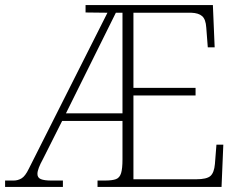

<svg xmlns="http://www.w3.org/2000/svg" viewBox="-23 -734 948 754"><path d="M-3 0V-25H31Q47 -25 61.5 -33.5Q76 -42 90 -71L399 -684L313 -685V-714H813L820 -548H793L787 -626Q785 -658 771 -670.5Q757 -683 728 -684H501V-389H745V-359H501V-30H747Q789 -30 803.5 -43Q818 -56 821 -90L827 -166H854L847 0H360V-25H388Q418 -25 432.5 -30.5Q447 -36 452.5 -54Q458 -72 458 -108V-259H221L146 -110Q135 -90 129.5 -75.5Q124 -61 124 -51Q124 -36 137.5 -30.5Q151 -25 179 -25H224V0ZM236 -289H458V-684H432Z"/></svg>

Font: Noto Serif Tamil ExtraLight
Style: Regular
Weight: 200
Designer: Indian Type Foundry, Tom Grace, and the Monotype Design Team
Foundry: Monotype Imaging Inc.
Version: Version 2.004; ttfautohint (v1.8.4.7-5d5b)